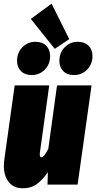

<svg xmlns="http://www.w3.org/2000/svg" viewBox="-20 -994 518 1034"><path d="M257.8 -974.1 353 -783.2 274.9 -731 146 -892.1ZM150.9 -589.8Q114.3 -589.8 93 -610.8Q71.8 -631.8 71.8 -667Q71.8 -710.4 100.6 -739.7Q129.4 -769 170.9 -769Q208 -769 229 -747.8Q250 -726.6 250 -691.9Q250 -648.4 221.2 -619.1Q192.4 -589.8 150.9 -589.8ZM378.9 -589.8Q341.8 -589.8 320.8 -610.8Q299.8 -631.8 299.8 -667Q299.8 -710.4 328.6 -739.7Q357.4 -769 398.9 -769Q435.5 -769 456.8 -747.8Q478 -726.6 478 -691.9Q478 -648.4 449.2 -619.1Q420.4 -589.8 378.9 -589.8ZM103 20Q47.4 20 20.3 -23.2Q-6.8 -66.4 3.9 -139.2L59.1 -534.2H245.1L194.8 -171.9Q191.9 -147 202.1 -147Q217.8 -147 240.2 -192.9L287.1 -534.2H473.1L397.9 0H235.8L237.8 -66.9Q210.4 -26.4 179 -3.2Q147.5 20 103 20Z"/></svg>

Font: Fira Sans Compressed Heavy
Style: Italic
Weight: 900
Width: 3
Italic angle: -8°
Designer: Carrois Corporate & Edenspiekermann AG
Foundry: Carrois Corporate GbR & Edenspiekermann AG
Version: Version 4.203;PS 004.203;hotconv 1.0.88;makeotf.lib2.5.64775